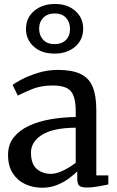

<svg xmlns="http://www.w3.org/2000/svg" viewBox="-20 -910 573 942"><path d="M19.5 -150Q19.5 -200.5 47 -235.5Q74.5 -270.5 121.5 -292.5Q168.5 -314.5 228 -324.8Q287.5 -335 351.5 -336V-364.5Q351.5 -432 328.8 -461.2Q306 -490.5 237.5 -490.5Q179.5 -490.5 135.5 -472Q91.5 -453.5 67.5 -441L42 -493Q52 -502 85.2 -519.8Q118.5 -537.5 165.5 -552.2Q212.5 -567 264 -567Q334 -567 375.2 -547.2Q416.5 -527.5 434.5 -484.2Q452.5 -441 452.5 -370.5V-49.5H511.5V-5Q494.5 -1 463.2 4.5Q432 10 407 10Q380.5 10 369.8 2Q359 -6 359 -36V-69Q346.5 -56.5 322 -37.5Q297.5 -18.5 263.2 -3.8Q229 11 187 11Q142 11 104 -6.5Q66 -24 42.8 -59.8Q19.5 -95.5 19.5 -150ZM230.5 -57Q257 -57 291.2 -73.8Q325.5 -90.5 351.5 -111.5V-283.5Q239 -282.5 185.5 -248.2Q132 -214 132 -161.5Q132 -106 160 -81.5Q188 -57 230.5 -57ZM247.5 -647Q183.5 -647 145.2 -681.8Q107 -716.5 107.5 -769Q108 -823.5 148.2 -857Q188.5 -890.5 249.5 -890.5Q311.5 -890.5 350 -856Q388.5 -821.5 388 -768.5Q388 -714.5 348.5 -680.8Q309 -647 247.5 -647ZM248 -693.5Q282.5 -693.5 303 -713.5Q323.5 -733.5 323.5 -768Q323.5 -801.5 303.8 -822.8Q284 -844 248.5 -844Q213.5 -844 192.8 -823.2Q172 -802.5 172 -769Q172 -736 192 -714.8Q212 -693.5 248 -693.5Z"/></svg>

Font: Merriweather
Style: Regular
Weight: 400
Designer: Eben Sorkin
Foundry: Eben Sorkin
Version: Version 2.100; ttfautohint (v1.7.19-72a1) -l 8 -r 50 -G 200 